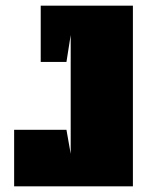

<svg xmlns="http://www.w3.org/2000/svg" viewBox="-20 -659 520 679"><path d="M215 -200H30V0H450V-639H124V-440H215L230 -535C230 -243 230 -401 230 -115L215 -200Z"/></svg>

Font: Banana Brick
Style: Regular
Weight: 400
Designer: artmaker
Foundry: artmaker
Version: Version 4.000 2011 initial release